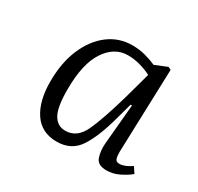

<svg xmlns="http://www.w3.org/2000/svg" viewBox="-93 -853 621 601"><g transform="rotate(30 217.5 -552.0)"><path d="M360 -433Q360 -417 363 -408.5Q366 -400 378 -400Q396 -400 421 -417L435 -396Q419 -383 397.5 -372.5Q376 -362 353 -362Q321 -362 313.5 -383.5Q306 -405 308 -433L321 -578H316L300 -520Q280 -445 253 -403.5Q226 -362 173 -362Q118 -362 90 -403.5Q62 -445 62 -515Q62 -584 84 -635Q106 -686 143.5 -714Q181 -742 228 -742Q254 -742 276 -736Q298 -730 316 -722L360 -740L370 -735ZM179 -405Q221 -405 242.5 -451Q264 -497 292 -595L317 -686Q303 -694 279.5 -701Q256 -708 232 -708Q184 -708 152.5 -661Q121 -614 121 -520Q121 -456 136 -430.5Q151 -405 179 -405Z"/></g></svg>

Font: Literata 36pt Light
Style: Italic
Weight: 300
Italic angle: -2°
Designer: Latin by Veronika Burian and Jose Scaglione. Greek by Irene Vlachou. Cyrillic by Vera Evstafieva
Foundry: TypeTogether
Version: Version 3.002